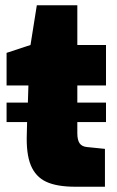

<svg xmlns="http://www.w3.org/2000/svg" viewBox="-20 -710 443 730"><path d="M274 -385V-320H383V-246H274V-204Q274 -178 282.5 -165.5Q291 -153 310 -151L379 -144V0H267Q196 0 155.5 -19Q115 -38 97 -82Q79 -126 82 -203L83 -246H5V-320H86L88 -385H5V-509L96 -539L120 -690H274V-539H383V-385Z"/></svg>

Font: Exo Black
Style: Regular
Weight: 900
Designer: Natanael Gama
Foundry: Natanael Gama
Version: Version 1.500; ttfautohint (v1.6)